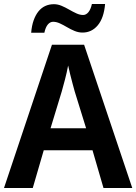

<svg xmlns="http://www.w3.org/2000/svg" viewBox="-20 -941 682 961"><path d="M498 0 443 -189H199L144 0H0L240 -717H401L642 0ZM354 -483Q350 -499 343.5 -521.5Q337 -544 331.5 -568Q326 -592 321 -613Q314 -576 305 -542Q296 -508 289 -483L233 -299H411ZM506 -921Q500 -851 469.5 -814.5Q439 -778 393 -778Q373 -778 353.5 -786Q334 -794 315.5 -805Q297 -816 279.5 -824Q262 -832 246 -832Q231 -832 219.5 -818.5Q208 -805 202 -777H136Q139 -813 148.5 -839.5Q158 -866 172.5 -884Q187 -902 206.5 -911Q226 -920 250 -920Q269 -920 288 -912Q307 -904 326 -893Q345 -882 362.5 -874Q380 -866 396 -866Q411 -866 422.5 -880Q434 -894 440 -921Z"/></svg>

Font: Noto Sans Display SemiBold
Style: Regular
Weight: 600
Designer: Monotype Design Team
Foundry: Monotype Imaging Inc.
Version: Version 2.003